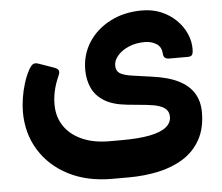

<svg xmlns="http://www.w3.org/2000/svg" viewBox="-51 -574 943 814"><g transform="rotate(-5 421.0 -167.0)"><path d="M393 183.2Q288.1 183.2 208.9 142.7Q129.8 102.2 85.7 30.9Q41.6 -40.4 41.6 -132.1Q41.6 -159.1 46.5 -190.7Q51.4 -222.4 61.1 -253.4Q70.8 -284.5 83.8 -308.1Q92.5 -324 101.4 -330.2Q110.4 -336.5 129.2 -329.2L186.9 -308.9Q203.1 -303.7 208 -296Q212.9 -288.2 205.2 -271.2Q191.1 -239.9 184.2 -209.2Q177.4 -178.5 178 -148.6Q178.6 -97.1 205.4 -58.4Q232.2 -19.6 281 1.8Q329.7 23.3 396.7 23.3H448.9Q521.2 23.3 568.1 14.1Q615 4.9 637.9 -13.4Q660.8 -31.7 660.8 -57.2Q660.8 -75.9 650.9 -87.4Q641 -99 621 -105.8Q601 -112.6 569 -116.1L484.8 -124.4Q424.1 -130.4 388.1 -152.7Q352.1 -175 336.3 -209.6Q320.4 -244.2 320.4 -286.6Q320.4 -351.6 353.8 -403.6Q387.1 -455.6 446.3 -486.3Q505.4 -517 581.4 -517Q627 -517 663.6 -501.4Q700.1 -485.7 726.6 -459.7Q753.1 -433.6 767.4 -401.4Q781.6 -369.1 781.6 -335.9Q781.6 -319.5 777.4 -311.7Q773.2 -303.9 758.5 -303.9H678.9Q655.1 -303.9 654 -326.7Q652.5 -356.1 631 -369.3Q609.5 -382.5 582.6 -382.5Q543.6 -382.5 513.5 -369.5Q483.4 -356.5 465.9 -336.2Q448.5 -316 448.5 -294Q448.5 -271.6 463.9 -261.2Q479.4 -250.7 519.2 -245L597 -234Q667.9 -224.7 711.9 -202.6Q755.9 -180.4 776.7 -146Q797.6 -111.6 797.6 -65.2Q797.6 3.7 770.6 51.7Q743.6 99.6 697.2 128.5Q650.9 157.4 590.9 170.3Q531 183.2 464.1 183.2Z"/></g></svg>

Font: Rubik Light
Style: Italic
Weight: 300
Italic angle: -12°
Designer: Hubert and Fischer
Foundry: Hubert and Fischer
Version: Version 2.300;gftools[0.9.30]